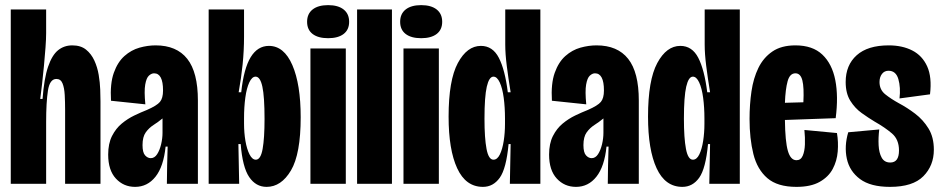

<svg xmlns="http://www.w3.org/2000/svg" viewBox="-20 -717 3672 749"><path d="M22 0V-296V-680H160V-588Q160 -565 157.5 -531.5Q155 -498 151.5 -460.5Q148 -423 144 -388.5Q140 -354 137 -331H146Q152 -411 167.5 -456.5Q183 -502 206.5 -521Q230 -540 262 -540Q295 -540 315.5 -523.5Q336 -507 348 -481Q360 -455 365 -425Q370 -395 371 -367.5Q372 -340 372 -322V0H234V-289Q234 -319 232.5 -346.5Q231 -374 224 -391.5Q217 -409 200 -409Q174 -409 167 -363.5Q160 -318 160 -241V0Z M507 12Q462 12 432 -20.5Q402 -53 402 -114Q402 -157 417 -186.5Q432 -216 455 -235Q478 -254 504 -266.5Q530 -279 553 -288Q592 -305 604 -319.5Q616 -334 616 -364Q616 -431 581 -431Q571 -431 561 -422Q551 -413 546.5 -387Q542 -361 547 -310L413 -324Q409 -391 424 -433Q439 -475 465.5 -498.5Q492 -522 524 -531Q556 -540 587 -540Q669 -540 710.5 -487.5Q752 -435 752 -325V-202Q752 -151 752 -100.5Q752 -50 752 0H631Q631 -36 632 -72Q633 -108 634 -145H626Q618 -67 586.5 -27.5Q555 12 507 12ZM568 -100Q583 -100 593 -115.5Q603 -131 608.5 -154Q614 -177 614 -199V-255Q597 -241 579 -229.5Q561 -218 548.5 -200.5Q536 -183 536 -151Q536 -122 546 -111Q556 -100 568 -100Z M1020 12Q978 12 952 -26.5Q926 -65 919 -155H910L913 0H794V-250V-680H932V-574Q932 -520 926.5 -466Q921 -412 911 -357H921Q931 -450 958 -494Q985 -538 1029 -538Q1088 -538 1120.5 -463Q1153 -388 1153 -260Q1153 -116 1115 -52Q1077 12 1020 12ZM978 -94Q997 -94 1004.5 -136Q1012 -178 1012 -253Q1012 -340 1003.5 -379Q995 -418 977 -418Q963 -418 952.5 -395.5Q942 -373 937 -336Q932 -299 932 -256V-235Q932 -199 937.5 -167Q943 -135 953.5 -114.5Q964 -94 978 -94Z M1191 0V-528H1329V0ZM1260 -568Q1221 -568 1199.5 -584.5Q1178 -601 1178 -632Q1178 -663 1199.5 -680Q1221 -697 1260 -697Q1299 -697 1320.5 -680Q1342 -663 1342 -632Q1342 -601 1320.5 -584.5Q1299 -568 1260 -568Z M1373 0V-680H1509V0Z M1554 0V-528H1692V0ZM1623 -568Q1584 -568 1562.5 -584.5Q1541 -601 1541 -632Q1541 -663 1562.5 -680Q1584 -697 1623 -697Q1662 -697 1683.5 -680Q1705 -663 1705 -632Q1705 -601 1683.5 -584.5Q1662 -568 1623 -568Z M1864 12Q1797 12 1763.5 -60.5Q1730 -133 1730 -262Q1730 -404 1766 -471Q1802 -538 1856 -538Q1902 -538 1926 -491.5Q1950 -445 1961 -357H1972Q1963 -412 1957 -459.5Q1951 -507 1951 -543V-680H2088V-249V0H1969L1972 -155H1964Q1955 -59 1929.5 -23.5Q1904 12 1864 12ZM1905 -94Q1920 -94 1930 -114.5Q1940 -135 1945 -167Q1950 -199 1950 -234V-255Q1950 -298 1945 -335.5Q1940 -373 1929.5 -395.5Q1919 -418 1905 -418Q1888 -418 1879 -379Q1870 -340 1870 -254Q1870 -178 1878 -136Q1886 -94 1905 -94Z M2227 12Q2182 12 2152 -20.5Q2122 -53 2122 -114Q2122 -157 2137 -186.5Q2152 -216 2175 -235Q2198 -254 2224 -266.5Q2250 -279 2273 -288Q2312 -305 2324 -319.5Q2336 -334 2336 -364Q2336 -431 2301 -431Q2291 -431 2281 -422Q2271 -413 2266.5 -387Q2262 -361 2267 -310L2133 -324Q2129 -391 2144 -433Q2159 -475 2185.5 -498.5Q2212 -522 2244 -531Q2276 -540 2307 -540Q2389 -540 2430.5 -487.5Q2472 -435 2472 -325V-202Q2472 -151 2472 -100.5Q2472 -50 2472 0H2351Q2351 -36 2352 -72Q2353 -108 2354 -145H2346Q2338 -67 2306.5 -27.5Q2275 12 2227 12ZM2288 -100Q2303 -100 2313 -115.5Q2323 -131 2328.5 -154Q2334 -177 2334 -199V-255Q2317 -241 2299 -229.5Q2281 -218 2268.5 -200.5Q2256 -183 2256 -151Q2256 -122 2266 -111Q2276 -100 2288 -100Z M2642 12Q2575 12 2541.5 -60.5Q2508 -133 2508 -262Q2508 -404 2544 -471Q2580 -538 2634 -538Q2680 -538 2704 -491.5Q2728 -445 2739 -357H2750Q2741 -412 2735 -459.5Q2729 -507 2729 -543V-680H2866V-249V0H2747L2750 -155H2742Q2733 -59 2707.5 -23.5Q2682 12 2642 12ZM2683 -94Q2698 -94 2708 -114.5Q2718 -135 2723 -167Q2728 -199 2728 -234V-255Q2728 -298 2723 -335.5Q2718 -373 2707.5 -395.5Q2697 -418 2683 -418Q2666 -418 2657 -379Q2648 -340 2648 -254Q2648 -178 2656 -136Q2664 -94 2683 -94Z M3087 12Q3013 12 2973.5 -22Q2934 -56 2919 -116Q2904 -176 2904 -253Q2904 -309 2911.5 -360.5Q2919 -412 2938.5 -452Q2958 -492 2993 -516Q3028 -540 3083 -540Q3150 -540 3188 -504Q3226 -468 3238.5 -404.5Q3251 -341 3240 -256L3042 -249Q3043 -165 3053.5 -128.5Q3064 -92 3087 -92Q3104 -92 3111.5 -109.5Q3119 -127 3120 -153.5Q3121 -180 3118 -210L3245 -198Q3251 -163 3248 -126Q3245 -89 3228.5 -58Q3212 -27 3177.5 -7.5Q3143 12 3087 12ZM3083 -431Q3061 -431 3052.5 -400Q3044 -369 3042 -316L3114 -318Q3117 -376 3110 -403.5Q3103 -431 3083 -431Z M3452 12Q3376 12 3335 -18.5Q3294 -49 3283.5 -98Q3273 -147 3289 -201L3410 -212Q3406 -180 3407.5 -150.5Q3409 -121 3419.5 -102Q3430 -83 3453 -83Q3487 -83 3487 -130Q3487 -173 3459.5 -196.5Q3432 -220 3393 -242Q3368 -257 3341.5 -276Q3315 -295 3297 -324Q3279 -353 3279 -397Q3279 -463 3322 -501.5Q3365 -540 3447 -540Q3500 -540 3539 -520Q3578 -500 3597 -458Q3616 -416 3608 -349L3489 -333Q3494 -376 3484.5 -408.5Q3475 -441 3446 -441Q3430 -441 3420.5 -428.5Q3411 -416 3411 -397Q3411 -367 3433.5 -349Q3456 -331 3487 -314Q3519 -297 3550 -273.5Q3581 -250 3602 -216Q3623 -182 3623 -133Q3623 -71 3582 -29.5Q3541 12 3452 12Z"/></svg>

Font: Bricolage Grotesque 48pt Condensed Bricolage Grotesque 48pt Condensed Regular
Style: Bold
Weight: 700
Width: 3
Designer: Mathieu Triay
Foundry: Atelier Triay
Version: Version 1.000; ttfautohint (v1.8.4.7-5d5b);gftools[0.9.32]